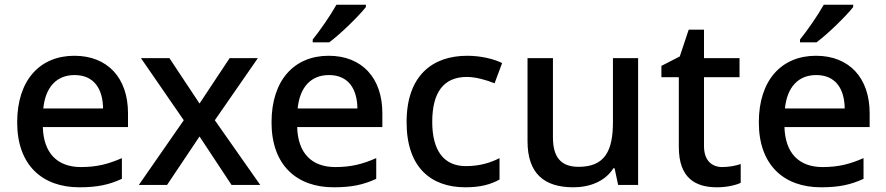

<svg xmlns="http://www.w3.org/2000/svg" viewBox="-20 -786 3766 816"><path d="M296 -549C150 -549 53 -446 53 -266C53 -83 161 10 317 10C394 10 444 -1 498 -26V-114C441 -89 392 -76 324 -76C222 -76 165 -137 162 -246H524V-305C524 -455 437 -549 296 -549ZM297 -467C379 -467 417 -409 418 -325H164C173 -415 220 -467 297 -467Z M761 -275 570 0H690L828 -206L964 0H1086L893 -275L1076 -539H956L828 -346L700 -539H579Z M1535 -756V-766H1410C1385 -721 1339 -655 1309 -618V-606H1379C1428 -642 1506 -719 1535 -756ZM1377 -549C1231 -549 1134 -446 1134 -266C1134 -83 1242 10 1398 10C1475 10 1525 -1 1579 -26V-114C1522 -89 1473 -76 1405 -76C1303 -76 1246 -137 1243 -246H1605V-305C1605 -455 1518 -549 1377 -549ZM1378 -467C1460 -467 1498 -409 1499 -325H1245C1254 -415 1301 -467 1378 -467Z M1958 10C2022 10 2065 -2 2103 -23V-114C2064 -94 2018 -80 1960 -80C1867 -80 1817 -145 1817 -268C1817 -394 1866 -459 1964 -459C2002 -459 2047 -446 2082 -432L2114 -518C2078 -536 2022 -549 1966 -549C1818 -549 1708 -465 1708 -267C1708 -75 1811 10 1958 10Z M2692 -539H2585V-267C2585 -144 2550 -77 2439 -77C2364 -77 2330 -118 2330 -202V-539H2222V-186C2222 -49 2292 10 2417 10C2486 10 2552 -15 2587 -71H2592L2607 0H2692Z M3050 -76C3004 -76 2972 -105 2972 -165V-458H3123V-539H2972V-660H2907L2869 -546L2791 -506V-458H2865V-161C2865 -27 2938 10 3027 10C3066 10 3105 2 3128 -9V-89C3109 -82 3078 -76 3050 -76Z M3606 -756V-766H3481C3456 -721 3410 -655 3380 -618V-606H3450C3499 -642 3577 -719 3606 -756ZM3448 -549C3302 -549 3205 -446 3205 -266C3205 -83 3313 10 3469 10C3546 10 3596 -1 3650 -26V-114C3593 -89 3544 -76 3476 -76C3374 -76 3317 -137 3314 -246H3676V-305C3676 -455 3589 -549 3448 -549ZM3449 -467C3531 -467 3569 -409 3570 -325H3316C3325 -415 3372 -467 3449 -467Z"/></svg>

Font: Noto Sans Georgian Medium
Style: Regular
Weight: 500
Designer: Monotype Design Team, Akaki Razmadze
Foundry: Google LLC
Version: Version 2.005